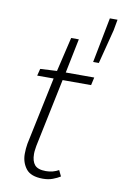

<svg xmlns="http://www.w3.org/2000/svg" viewBox="-86 -804 552 863"><g transform="rotate(10 189.5 -373.0)"><path d="M172 8Q117 8 95 -20.5Q73 -49 73 -88Q73 -101 74 -111.5Q75 -122 77 -135L142 -444H67L75 -476L151 -480L188 -637H223L191 -480H321L313 -444H183L118 -132Q117 -123 115.5 -114.5Q114 -106 114 -95Q114 -62 128.5 -45Q143 -28 180 -28Q196 -28 211 -32Q226 -36 238 -43L251 -16Q237 -7 217 0.5Q197 8 172 8ZM304 -548 344 -754H379L370 -704L330 -548Z"/></g></svg>

Font: Source Sans 3 Light
Style: Italic
Weight: 300
Italic angle: -11°
Designer: Paul D. Hunt
Foundry: Adobe
Version: Version 3.046;hotconv 1.0.118;makeotfexe 2.5.65603